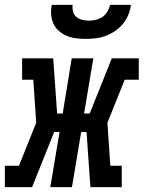

<svg xmlns="http://www.w3.org/2000/svg" viewBox="-58 -770 591 790"><path d="M-38 0V-88H20L91 -265L79 -442H33V-530H161L177 -303H200L237 -530H326L288 -303H311L402 -530H513V-442H455L384 -265L396 -88H443V0H314L298 -227H276L238 0H149L187 -227H165L74 0ZM295 -610Q275 -610 255 -612.5Q235 -615 217 -622.5Q199 -630 184.5 -642.5Q170 -655 162 -672.5Q154 -690 152.5 -710Q151 -730 155 -750H241Q239 -736 242.5 -722.5Q246 -709 256 -700.5Q266 -692 279.5 -688.5Q293 -685 307 -685Q322 -685 336.5 -688.5Q351 -692 363.5 -700.5Q376 -709 384 -722.5Q392 -736 395 -750H481Q478 -729 470 -709Q462 -689 448 -672Q434 -655 415.5 -642.5Q397 -630 377 -622.5Q357 -615 336 -612.5Q315 -610 295 -610Z"/></svg>

Font: Iosevka Slab Semibold
Style: Italic
Weight: 600
Italic angle: -9°
Monospace: yes
Designer: Belleve Invis
Foundry: Belleve Invis
Version: Version 11.1.1; ttfautohint (v1.8.3)